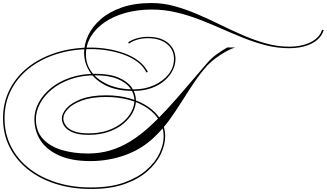

<svg xmlns="http://www.w3.org/2000/svg" viewBox="-67 -989 2156 1267"><path d="M784 -701 779 -710Q804 -727 838 -736.5Q872 -746 909 -746Q971 -746 1011.5 -725.5Q1052 -705 1071.5 -672Q1091 -639 1091 -600Q1091 -563 1073 -526Q1055 -489 1020 -458Q985 -427 933 -408Q881 -389 813 -389Q705 -389 632.5 -424.5Q560 -460 524 -517.5Q488 -575 488 -641Q488 -698 515 -755.5Q542 -813 597 -861.5Q652 -910 736 -939.5Q820 -969 934 -969Q1010 -969 1086 -948Q1162 -927 1237.5 -894.5Q1313 -862 1388 -825Q1463 -788 1538.5 -755.5Q1614 -723 1689.5 -702Q1765 -681 1841 -681Q1925 -681 1984 -711Q2043 -741 2058 -792L2069 -791Q2053 -735 1992 -703Q1931 -671 1840 -671Q1764 -671 1690.5 -689.5Q1617 -708 1544 -737Q1471 -766 1397.5 -798.5Q1324 -831 1249 -860Q1174 -889 1095.5 -907.5Q1017 -926 934 -926Q841 -926 761.5 -904Q682 -882 623.5 -842Q565 -802 532.5 -747.5Q500 -693 500 -629Q500 -562 540.5 -510Q581 -458 652 -428.5Q723 -399 814 -399Q888 -399 948.5 -426Q1009 -453 1045 -498.5Q1081 -544 1081 -600Q1081 -662 1034 -699.5Q987 -737 909 -737Q872 -737 839.5 -727.5Q807 -718 784 -701ZM514 24Q592 24 660.5 3.5Q729 -17 791 -55Q853 -93 912.5 -146.5Q972 -200 1032.5 -265.5Q1093 -331 1157.5 -407Q1222 -483 1294 -566Q1329 -607 1366 -633Q1403 -659 1433 -676H1485Q1458 -668 1424 -649Q1390 -630 1357.5 -606Q1325 -582 1302 -558Q1254 -504 1213 -443Q1172 -382 1132.5 -319Q1093 -256 1049.5 -196Q1006 -136 951 -84Q869 -5 759 34.5Q649 74 529 74Q407 74 324.5 37.5Q242 1 201 -61.5Q160 -124 160 -203Q160 -259 188.5 -312Q217 -365 269.5 -408Q322 -451 396.5 -476.5Q471 -502 562 -502Q656 -502 715 -477Q774 -452 802 -412Q830 -372 830 -326Q830 -287 809 -247Q788 -207 748 -173.5Q708 -140 650 -119.5Q592 -99 517 -99Q453 -99 414 -115Q375 -131 358 -156Q341 -181 341 -207Q341 -240 373 -275.5Q405 -311 470 -335.5Q535 -360 633 -360Q717 -360 788 -340Q859 -320 912 -283.5Q965 -247 994 -198Q1023 -149 1023 -90Q1023 -35 995 25.5Q967 86 908 139Q849 192 756.5 225Q664 258 534 258Q406 258 299.5 224Q193 190 115.5 127.5Q38 65 -4.5 -20Q-47 -105 -47 -208Q-47 -310 -4.5 -395.5Q38 -481 116 -543.5Q194 -606 300.5 -640.5Q407 -675 534 -675Q588 -675 645.5 -665.5Q703 -656 755.5 -636.5Q808 -617 848 -586.5Q888 -556 909 -514L899 -511Q879 -552 840 -581Q801 -610 750 -628.5Q699 -647 643.5 -656Q588 -665 534 -665Q409 -665 304.5 -631.5Q200 -598 123.5 -537Q47 -476 5 -392.5Q-37 -309 -37 -208Q-37 -108 5 -24Q47 60 123 120.5Q199 181 303.5 214.5Q408 248 534 248Q662 248 752.5 215.5Q843 183 901 131.5Q959 80 986 21.5Q1013 -37 1013 -90Q1013 -146 984.5 -193.5Q956 -241 905 -276Q854 -311 784.5 -330Q715 -349 632 -349Q537 -349 474.5 -326Q412 -303 381.5 -270.5Q351 -238 351 -208Q351 -184 367 -161Q383 -138 419.5 -123.5Q456 -109 517 -109Q589 -109 645 -128.5Q701 -148 740 -180Q779 -212 799.5 -250.5Q820 -289 820 -326Q820 -369 792.5 -407Q765 -445 708 -468.5Q651 -492 562 -492Q472 -492 400 -467Q328 -442 276.5 -400Q225 -358 197.5 -306.5Q170 -255 170 -203Q170 -123 216 -73Q262 -23 340 0.5Q418 24 514 24Z"/></svg>

Font: Ballet
Style: Regular
Weight: 400
Designer: Maximiliano R. Sproviero
Foundry: Omnibus-Type
Version: Version 1.100